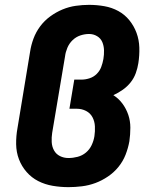

<svg xmlns="http://www.w3.org/2000/svg" viewBox="-20 -763 640 791"><path d="M262 8Q229 8 197 2.5Q165 -3 137.5 -17Q110 -31 89.5 -54.5Q69 -78 58 -107Q47 -136 46.5 -169Q46 -202 52 -235L104 -550Q108 -577 118 -604Q128 -631 145.5 -654.5Q163 -678 187 -695.5Q211 -713 237.5 -724Q264 -735 292 -739Q320 -743 347 -743Q379 -743 410 -737.5Q441 -732 467.5 -717.5Q494 -703 513 -679.5Q532 -656 542.5 -627.5Q553 -599 554 -567Q555 -535 550 -503Q547 -483 539.5 -462Q532 -441 518 -423.5Q504 -406 485.5 -393Q467 -380 447 -371Q469 -357 484.5 -336Q500 -315 508.5 -290Q517 -265 517 -237Q517 -209 513 -181Q508 -153 497.5 -126Q487 -99 468.5 -76Q450 -53 425 -36Q400 -19 373 -9Q346 1 317.5 4.5Q289 8 262 8ZM262 -112Q281 -112 300 -117Q319 -122 334 -134.5Q349 -147 357.5 -165Q366 -183 369 -202Q372 -222 371 -242.5Q370 -263 361 -280Q352 -297 334.5 -306Q317 -315 296 -315H266L286 -435H316Q332 -435 349 -440.5Q366 -446 378.5 -458.5Q391 -471 397 -487Q403 -503 406 -520Q409 -538 408.5 -556Q408 -574 401.5 -589.5Q395 -605 380 -614Q365 -623 347 -623Q329 -623 311 -617Q293 -611 279 -597.5Q265 -584 257.5 -566Q250 -548 248 -531L195 -216Q192 -197 193 -178Q194 -159 202.5 -143.5Q211 -128 227 -120Q243 -112 262 -112Z"/></svg>

Font: Iosevka Heavy Extended Oblique
Style: Regular
Weight: 900
Width: 7
Italic angle: -9°
Monospace: yes
Designer: Belleve Invis
Foundry: Belleve Invis
Version: Version 32.5.0; ttfautohint (v1.8.4)